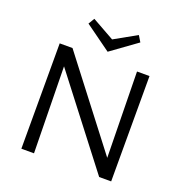

<svg xmlns="http://www.w3.org/2000/svg" viewBox="-150 -995 1074 1127"><g transform="rotate(20 387.0 -431.5)"><path d="M387 -708 225 -825 248 -863 387 -785 526 -863 549 -825ZM667 -658V0H592L176 -540L185 0H106V-658H186L598 -122L589 -658Z"/></g></svg>

Font: Ysabeau Infant Medium
Style: Regular
Weight: 500
Designer: Christian Thalmann (Catharsis Fonts)
Version: Version 0.003